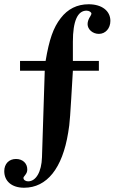

<svg xmlns="http://www.w3.org/2000/svg" viewBox="-20 -726 540 901"><path d="M74 -440V-394H190L177 12C175 80 149 125 112 125C100 125 90 118 90 109C90 106 92 103 97 97C105 87 108 80 108 69C108 40 86 20 55 20C22 20 0 43 0 77C0 125 36 155 93 155C200 155 273 64 300 -104C308 -150 309 -173 322 -394H444V-440H322V-530C322 -627 344 -676 386 -676C398 -676 409 -669 409 -662C409 -659 407 -655 404 -650C396 -638 391 -625 391 -613C391 -588 415 -567 444 -567C475 -567 498 -593 498 -628C498 -675 458 -706 396 -706C342 -706 298 -684 265 -641C230 -596 211 -541 194 -440Z"/></svg>

Font: XITS Math
Style: Bold
Weight: 700
Designer: MicroPress Inc., with final additions and corrections provided by Coen Hoffman, Elsevier (retired)
Version: Version 1.302